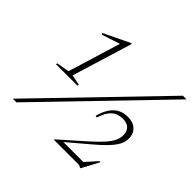

<svg xmlns="http://www.w3.org/2000/svg" viewBox="-165 -877 1075 1075"><g transform="rotate(45 372.0 -340.0)"><path d="M54 0 715.5 -685H744.5L83 0ZM569.5 -13 644.5 -96H652.5L597.5 7.5H593.5L579 0H379.5L380.5 -4.5L525.5 -133Q569.5 -172.5 593.5 -200.2Q617.5 -228 627 -250Q636.5 -272 636.5 -293Q636.5 -323 619.2 -339.8Q602 -356.5 570.5 -356.5Q529 -356.5 502.8 -333Q476.5 -309.5 461 -258L449.5 -260Q460.5 -301 478.5 -328.5Q496.5 -356 522.2 -370Q548 -384 582 -384Q623.5 -384 647.5 -361.8Q671.5 -339.5 671.5 -303.5Q671.5 -286.5 666.8 -270Q662 -253.5 648.8 -234Q635.5 -214.5 610.8 -189.2Q586 -164 545.5 -130L404 -10L416.5 -28.5H601.5ZM165.5 -329 263 -648 272.5 -645 152 -605.5 149 -615 301 -688H308.5L198.5 -329L260 -316.5L257.5 -307.5H88L91 -316.5Z"/></g></svg>

Font: Newsreader 36pt ExtraLight
Style: Italic
Weight: 250
Italic angle: -17°
Designer: Hugues Gentile
Foundry: Production Type
Version: Version 1.003